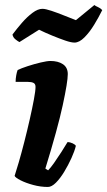

<svg xmlns="http://www.w3.org/2000/svg" viewBox="-20 -742 426 762"><path d="M170 0Q141 0 111.5 -8Q82 -16 61.5 -26.5Q41 -37 38 -44Q44 -62 54.5 -98Q65 -134 76.5 -179Q88 -224 98 -268Q108 -312 114.5 -347Q121 -382 121 -397Q121 -409 113 -413Q105 -417 91 -417H42Q42 -430 44.5 -443.5Q47 -457 50 -464Q64 -471 90 -479.5Q116 -488 141.5 -494Q167 -500 180 -500Q211 -500 230 -487Q249 -474 249 -448Q249 -417 229 -324.5Q209 -232 160 -73L171 -66Q181 -76 195 -96Q209 -116 223.5 -138.5Q238 -161 248 -178Q258 -178 268.5 -173Q279 -168 281 -163Q276 -142 263.5 -114.5Q251 -87 235 -60.5Q219 -34 202 -17Q185 0 170 0ZM275.6 -573Q262.3 -573 239 -581Q215.8 -589 187.7 -600.5Q159.7 -612 135 -624L57.1 -575Q49.5 -579 40.5 -586.5Q31.5 -594 29.6 -605Q46.7 -628 67.1 -651.5Q87.5 -675 108.9 -691Q130.3 -707 148.3 -707Q160.7 -707 184.4 -699Q208.2 -691 234.3 -680.5Q260.4 -670 281.3 -662L354.5 -722Q359.2 -718 368.7 -714Q378.2 -710 385.8 -702Q371.6 -673 353.5 -643.5Q335.5 -614 315 -593.5Q294.6 -573 275.6 -573Z"/></svg>

Font: Texturina ExtraBold
Style: Italic
Weight: 800
Italic angle: -11°
Designer: Guillermo Torres Carreño
Foundry: Omnibus-Type
Version: Version 1.002; ttfautohint (v1.8.3)